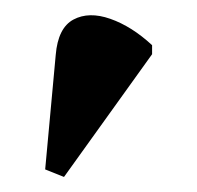

<svg xmlns="http://www.w3.org/2000/svg" viewBox="-20 -837 262 255"><path d="M65 -602 40 -612 54 -764Q57 -800 77.5 -811Q98 -822 126.5 -812Q155 -802 182 -777V-765Z"/></svg>

Font: Noto Serif Display SemiCondensed ExtraBold
Style: Regular
Weight: 800
Width: 4
Designer: Monotype Design Team
Foundry: Monotype Imaging Inc.
Version: Version 2.009